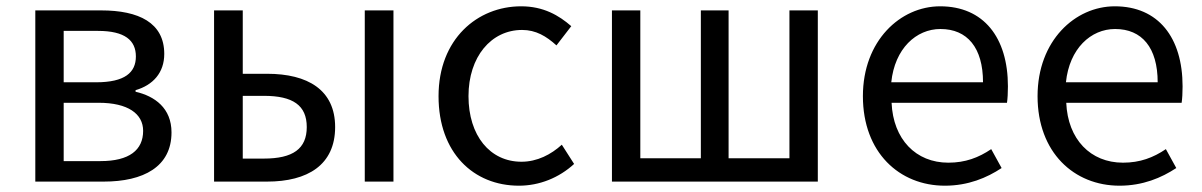

<svg xmlns="http://www.w3.org/2000/svg" viewBox="-20 -576 3814 609"><path d="M92 0H309C435 0 524 -47 524 -156C524 -233 471 -271 410 -285V-290C465 -306 501 -345 501 -405C501 -504 420 -543 301 -543H92ZM182 -250H293C386 -250 434 -215 434 -161C434 -100 390 -65 299 -65H182ZM291 -478C376 -478 411 -448 411 -397C411 -346 376 -315 285 -315H182V-478Z M659 0H827C956 0 1043 -53 1043 -173C1043 -291 956 -342 827 -342H750V-543H659ZM1137 -543V0H1228V-543ZM750 -272H817C909 -272 953 -242 953 -173C953 -104 909 -73 817 -73H750Z M1626 13C1691 13 1753 -12 1801 -56L1762 -117C1728 -86 1684 -63 1634 -63C1534 -63 1466 -146 1466 -271C1466 -396 1538 -481 1636 -481C1680 -481 1713 -461 1745 -432L1792 -493C1753 -527 1704 -556 1633 -556C1494 -556 1371 -452 1371 -271C1371 -91 1482 13 1626 13Z M1921 -543V0H2574V-543H2484V-74H2291V-543H2203V-74H2011V-543Z M2977 13C3051 13 3110 -12 3157 -43L3124 -103C3084 -76 3042 -60 2988 -60C2885 -60 2813 -134 2808 -250H3174C3176 -263 3177 -282 3177 -302C3177 -457 3100 -556 2962 -556C2836 -556 2717 -447 2717 -271C2717 -92 2833 13 2977 13ZM2807 -315C2818 -422 2886 -484 2963 -484C3048 -484 3098 -425 3098 -315Z M3531 13C3605 13 3664 -12 3711 -43L3678 -103C3638 -76 3596 -60 3542 -60C3439 -60 3367 -134 3362 -250H3728C3730 -263 3731 -282 3731 -302C3731 -457 3654 -556 3516 -556C3390 -556 3271 -447 3271 -271C3271 -92 3387 13 3531 13ZM3361 -315C3372 -422 3440 -484 3517 -484C3602 -484 3652 -425 3652 -315Z"/></svg>

Font: Kinto Sans
Style: Regular
Weight: 400
Designer: Authors: Ryoko NISHIZUKA  (kana & ideographs); Paul D. Hunt (Latin, Greek & Cyrillic); Wenlong ZHANG  (bopomofo); Sandol
Foundry: Adobe Systems Incorporated, ookami Inc.
Version: Version 0.001